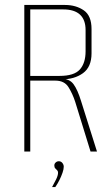

<svg xmlns="http://www.w3.org/2000/svg" viewBox="-20 -611 450 774"><path d="M78 0V-591H242Q286 -591 317.5 -569.5Q349 -548 349 -494V-396Q349 -341 314.5 -316Q280 -291 228 -291V-293Q260 -294 276.5 -271.5Q293 -249 307 -203L371 0H345L283 -201Q273 -232 256.5 -259Q240 -286 203 -286H102V0ZM102 -305H220Q279 -305 302 -331Q325 -357 325 -404V-490Q325 -531 302.5 -552Q280 -573 235 -573H102ZM190 143Q199 127 206.5 111.5Q214 96 214 85Q214 79 210.5 75.5Q207 72 203 68Q199 64 199 56Q199 49 204.5 44Q210 39 217 39Q226 39 231.5 46Q237 53 237 61Q237 71 232 85.5Q227 100 219.5 115Q212 130 203 143Z"/></svg>

Font: Alumni Sans Thin
Style: Regular
Weight: 100
Designer: Robert E. Leuschke
Foundry: Robert E. Leuschke
Version: Version 1.018